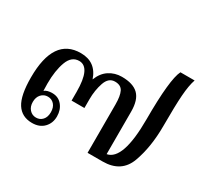

<svg xmlns="http://www.w3.org/2000/svg" viewBox="-124 -785 1060 985"><g transform="rotate(30 405.5 -293.0)"><path d="M37 -190Q37 -426 197 -426Q287 -426 316 -339Q333 -383 366 -404.5Q399 -426 440 -426Q507 -426 538.5 -395Q570 -364 570 -295V-43Q658 -59 658 -300Q658 -537 688 -596H772Q759 -558 754.5 -496Q750 -434 750 -314Q750 -189 715.5 -94.5Q681 0 571 0H482V-286Q482 -337 469.5 -362Q457 -387 422 -387Q384 -387 368.5 -341.5Q353 -296 353 -243V-191H277V-243Q277 -387 210 -387Q165 -387 145.5 -334.5Q126 -282 126 -205Q126 -174 127 -162Q142 -175 173 -175Q209 -175 231 -148.5Q253 -122 253 -83Q253 -43 227.5 -16.5Q202 10 158 10Q97 10 67 -37Q37 -84 37 -190ZM215 -86Q215 -115 200 -131.5Q185 -148 162 -148Q139 -148 123.5 -131Q108 -114 108 -86Q108 -58 123.5 -41Q139 -24 162 -24Q185 -24 200 -40.5Q215 -57 215 -86Z"/></g></svg>

Font: TavirajRegular
Style: Regular
Weight: 400
Designer: Katatrad Team
Foundry: CadsonDemak
Version: Version 1.000